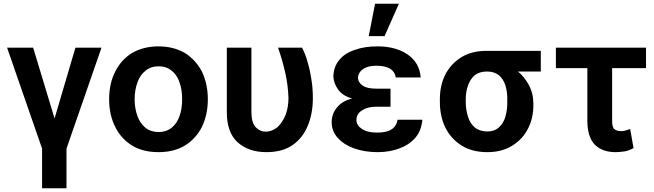

<svg xmlns="http://www.w3.org/2000/svg" viewBox="-20 -804 3512 1031"><path d="M273 -168 385 -548H525L337 -6V207H206V-6L18 -548H158Z M690 -22Q630 -59 599 -122Q566 -187 566 -271Q566 -356 599 -420Q631 -484 690 -520Q751 -555 831 -555Q911 -555 972 -520Q1030 -484 1064 -420Q1096 -354 1096 -271Q1096 -188 1064 -122Q1032 -59 972 -22Q914 13 831 13Q748 13 690 -22ZM902 -118Q931 -142 944 -181Q958 -219 958 -271Q958 -323 944 -361Q931 -402 902 -424Q874 -448 832 -448Q790 -448 761 -424Q731 -400 718 -361Q703 -321 703 -271Q703 -222 718 -181Q731 -143 761 -118Q790 -95 832 -95Q873 -95 902 -118Z M1330 -205Q1330 -144 1354 -120Q1377 -97 1406 -97Q1441 -97 1471 -122Q1497 -147 1514 -188Q1529 -230 1529 -277Q1527 -345 1512 -412Q1495 -487 1473 -548H1602Q1620 -514 1631 -473Q1645 -427 1652 -378Q1660 -333 1660 -277Q1660 -196 1634 -132Q1608 -66 1554 -27Q1499 13 1410 13Q1315 13 1256 -40Q1197 -93 1198 -206V-548H1330Z M2000 -231Q1954 -231 1925 -212Q1894 -193 1894 -159Q1894 -131 1923 -112Q1952 -92 2004 -92Q2056 -92 2082 -109Q2109 -126 2115 -161H2248Q2243 -103 2211 -65Q2177 -26 2125 -7Q2071 13 2008 13Q1939 13 1882 -7Q1828 -26 1794 -63Q1761 -99 1761 -148Q1761 -191 1788 -225Q1817 -262 1871 -275Q1820 -289 1796 -323Q1772 -356 1770 -394Q1772 -446 1801 -481Q1830 -518 1885 -536Q1936 -555 2007 -555Q2104 -555 2168 -512Q2233 -468 2239 -388H2105Q2101 -419 2073 -436Q2046 -451 2001 -451Q1954 -451 1928 -432Q1904 -415 1902 -386Q1904 -360 1928 -344Q1951 -328 2000 -328H2077V-285V-231ZM2122 -784 2045 -610H1960L1994 -784Z M2342 -270Q2342 -346 2371 -403Q2401 -462 2458 -497Q2513 -531 2595 -531H2884V-420H2761Q2794 -394 2819 -349Q2844 -303 2844 -249V-239Q2844 -168 2815 -113Q2787 -57 2731 -22Q2675 13 2597 13Q2515 13 2458 -23Q2401 -59 2371 -120Q2342 -179 2342 -259ZM2481 -259Q2481 -214 2493 -178Q2503 -143 2529 -120Q2556 -98 2597 -98Q2635 -98 2659 -120Q2684 -142 2694 -178Q2705 -217 2704 -259V-270Q2705 -308 2694 -345Q2684 -378 2659 -400Q2634 -420 2595 -420Q2555 -420 2529 -400Q2505 -379 2493 -345Q2481 -311 2481 -270Z M3267 -438V-154Q3267 -118 3281 -109Q3295 -100 3313 -100Q3329 -100 3338 -103L3364 -111L3382 -9Q3357 5 3334 9Q3306 13 3285 13Q3214 13 3173 -28Q3134 -70 3134 -156V-438H2965V-548H3449V-438Z"/></svg>

Font: Sinter Bold
Style: Regular
Weight: 700
Foundry: Adobe & rsms
Version: Version 1.000